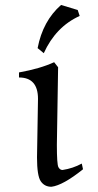

<svg xmlns="http://www.w3.org/2000/svg" viewBox="-20 -732 389 760"><path d="M183.6 7.3Q156.2 7.3 141.4 -14.4Q126.5 -36.1 126.5 -108.9L130.4 -340.8Q130.4 -425.3 55.2 -425.3V-445.3Q138.2 -460 194.3 -485.8L210 -465.8L205.1 -158.7Q205.1 -81.5 211.2 -70.3Q217.3 -59.1 227.5 -59.1Q268.6 -65.4 303.7 -84.5L308.6 -62Q229.5 1.5 183.6 7.3ZM153.3 -521.5 128.9 -541.5Q149.4 -648.9 221.7 -712.4L287.6 -692.4L295.4 -668.9Q200.7 -626 153.3 -521.5Z"/></svg>

Font: Kelvinch
Style: Regular
Weight: 400
Designer: Paul James MIller
Foundry: High-Logic / Made with FontCreator
Version: Version 3.30 September 23, 2016